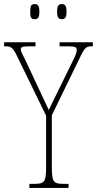

<svg xmlns="http://www.w3.org/2000/svg" viewBox="-28 -921 475 941"><path d="M275 -827C291 -827 298 -835 298 -863C298 -893 291 -901 275 -901C259 -901 252 -893 252 -863C252 -835 259 -827 275 -827ZM142 -827C158 -827 165 -835 165 -863C165 -893 158 -901 142 -901C125 -901 120 -893 120 -863C120 -835 125 -827 142 -827ZM116 0H308V-20H282C232 -20 226 -31 226 -108V-356L370 -652C390 -692 399 -694 425 -694H427V-714H264V-694H307C343 -694 348 -688 348 -677C348 -667 347 -660 333 -631L256 -474C235 -431 221 -402 211 -382C191 -425 172 -466 151 -510L97 -625C84 -652 74 -668 74 -678C74 -689 78 -694 115 -694H146V-714H-8V-694H-6C23 -694 33 -692 53 -651L198 -354V-108C198 -31 192 -20 142 -20H116Z"/></svg>

Font: Noto Serif Armenian ExtraCondensed Thin
Style: Regular
Weight: 100
Width: 2
Designer: Monotype Design Team
Foundry: Monotype Imaging Inc.
Version: Version 2.008